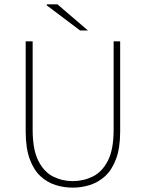

<svg xmlns="http://www.w3.org/2000/svg" viewBox="-20 -850 670 882"><path d="M314 12Q274 12 235.5 0Q197 -12 166 -40.5Q135 -69 116.5 -119.5Q98 -170 98 -246V-660H130V-254Q130 -163 156 -111.5Q182 -60 224 -39Q266 -18 314 -18Q363 -18 406 -39Q449 -60 475.5 -111.5Q502 -163 502 -254V-660H532V-246Q532 -170 513 -119.5Q494 -69 462.5 -40.5Q431 -12 392.5 0Q354 12 314 12ZM348 -710 194 -826 196 -830H244L384 -710Z"/></svg>

Font: Source Sans 3
Style: Regular
Weight: 200
Designer: Paul D. Hunt
Foundry: Adobe
Version: Version 3.046;hotconv 1.0.118;makeotfexe 2.5.65603